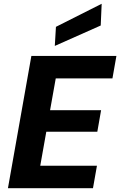

<svg xmlns="http://www.w3.org/2000/svg" viewBox="-20 -996 636 1016"><path d="M22 0 146 -700H596L575 -581H275L245 -413H515L495 -299H225L193 -119H493L472 0ZM270 -753 276 -854 518 -976 513 -861Z"/></svg>

Font: DM Sans 18pt Black
Style: Italic
Weight: 900
Italic angle: -10°
Designer: Colophon Foundry, Jonny Pinhorn
Foundry: Colophon Foundry
Version: Version 4.004;gftools[0.9.30]